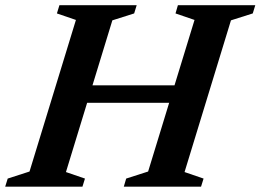

<svg xmlns="http://www.w3.org/2000/svg" viewBox="-44 -702 980 722"><path d="M207.5 -315.5 226.5 -381H687.5L668.5 -315.5ZM241.5 -627 170 -651.5 179.5 -682.5H470L460.5 -651.5L378.5 -625.5L204 -55L275.5 -30.5L266 0H-24.5L-15 -30.5L67 -57ZM687.5 -627 616 -651.5 625 -682.5H916L906.5 -651.5L824.5 -625.5L650 -55L721.5 -30.5L712 0H421.5L430.5 -30.5L513 -57Z"/></svg>

Font: Newsreader SemiBold
Style: Italic
Weight: 600
Italic angle: -17°
Designer: Hugues Gentile
Foundry: Production Type
Version: Version 1.003